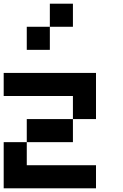

<svg xmlns="http://www.w3.org/2000/svg" viewBox="-20 -1020 665 1040"><path d="M0 -250H125V-125H500V0H0ZM0 -500V-625H500V-375H375V-500ZM125 -250V-375H375V-250ZM125 -750V-875H250V-750ZM250 -875V-1000H375V-875Z"/></svg>

Font: Galmuri7 Regular
Style: Regular
Weight: 400
Designer: Lee Minseo (quiple)
Version: Version 2.399;hotconv 1.1.1;makeotfexe 2.6.0 DEVELOPMENT